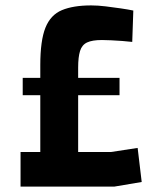

<svg xmlns="http://www.w3.org/2000/svg" viewBox="-20 -690 595 710"><path d="M56 0V-128H129V-338H64V-402H129V-449Q129 -540 148 -587.5Q167 -635 209 -652.5Q251 -670 317 -670Q342 -670 370.5 -666.5Q399 -663 426.5 -659Q454 -655 473 -651L469 -535Q453 -537 432 -538.5Q411 -540 391 -541Q371 -542 357 -542Q321 -542 302 -533Q283 -524 276 -501.5Q269 -479 269 -440V-402H422V-338H269V-128H391L489 -143L504 -17L403 0Z"/></svg>

Font: Cairo ExtraBold
Style: Regular
Weight: 800
Designer: Mohamed Gaber, Accademia di Belle Arti di Urbino
Foundry: Kief Type Foundry, Accademia di Belle Arti di Urbino
Version: Version 3.117